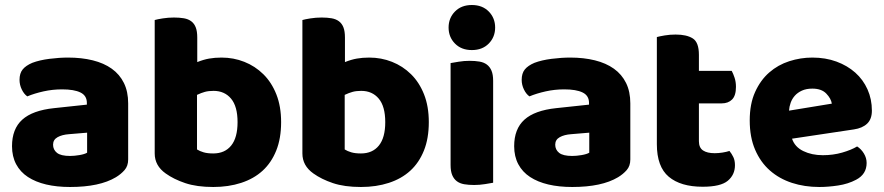

<svg xmlns="http://www.w3.org/2000/svg" viewBox="-20 -731 3533 767"><path d="M260 -108Q277 -108 297.5 -111.5Q318 -115 328 -121V-201L256 -195Q228 -193 210 -183Q192 -173 192 -153Q192 -133 207.5 -120.5Q223 -108 260 -108ZM252 -501Q306 -501 350.5 -490Q395 -479 426.5 -456.5Q458 -434 475 -399.5Q492 -365 492 -318V-94Q492 -68 477.5 -51.5Q463 -35 443 -23Q378 16 260 16Q207 16 164.5 6Q122 -4 91.5 -24Q61 -44 44.5 -75Q28 -106 28 -147Q28 -216 69 -253Q110 -290 196 -299L327 -313V-320Q327 -349 301.5 -361.5Q276 -374 228 -374Q190 -374 154 -366Q118 -358 89 -346Q76 -355 67 -373.5Q58 -392 58 -412Q58 -438 70.5 -453.5Q83 -469 109 -480Q138 -491 177.5 -496Q217 -501 252 -501Z M598 -651Q608 -654 630 -657.5Q652 -661 675 -661Q697 -661 714.5 -658Q732 -655 744 -646Q756 -637 762 -621.5Q768 -606 768 -581V-483Q793 -493 815.5 -497Q838 -501 865 -501Q913 -501 956 -484Q999 -467 1032 -434.5Q1065 -402 1084 -354Q1103 -306 1103 -243Q1103 -178 1083.5 -129.5Q1064 -81 1029 -49Q994 -17 943.5 -0.5Q893 16 832 16Q766 16 720 0.5Q674 -15 642 -38Q598 -69 598 -118ZM832 -118Q878 -118 903.5 -149.5Q929 -181 929 -243Q929 -306 903 -337Q877 -368 833 -368Q813 -368 798.5 -364Q784 -360 767 -352V-134Q778 -127 793.5 -122.5Q809 -118 832 -118Z M1188 -651Q1198 -654 1220 -657.5Q1242 -661 1265 -661Q1287 -661 1304.5 -658Q1322 -655 1334 -646Q1346 -637 1352 -621.5Q1358 -606 1358 -581V-483Q1383 -493 1405.5 -497Q1428 -501 1455 -501Q1503 -501 1546 -484Q1589 -467 1622 -434.5Q1655 -402 1674 -354Q1693 -306 1693 -243Q1693 -178 1673.5 -129.5Q1654 -81 1619 -49Q1584 -17 1533.5 -0.5Q1483 16 1422 16Q1356 16 1310 0.5Q1264 -15 1232 -38Q1188 -69 1188 -118ZM1422 -118Q1468 -118 1493.5 -149.5Q1519 -181 1519 -243Q1519 -306 1493 -337Q1467 -368 1423 -368Q1403 -368 1388.5 -364Q1374 -360 1357 -352V-134Q1368 -127 1383.5 -122.5Q1399 -118 1422 -118Z M1772 -621Q1772 -659 1797.5 -685Q1823 -711 1865 -711Q1907 -711 1932.5 -685Q1958 -659 1958 -621Q1958 -583 1932.5 -557Q1907 -531 1865 -531Q1823 -531 1797.5 -557Q1772 -583 1772 -621ZM1950 -1Q1939 1 1917.5 4.5Q1896 8 1874 8Q1852 8 1834.5 5Q1817 2 1805 -7Q1793 -16 1786.5 -31.5Q1780 -47 1780 -72V-479Q1791 -481 1812.5 -484.5Q1834 -488 1856 -488Q1878 -488 1895.5 -485Q1913 -482 1925 -473Q1937 -464 1943.5 -448.5Q1950 -433 1950 -408Z M2266 -108Q2283 -108 2303.5 -111.5Q2324 -115 2334 -121V-201L2262 -195Q2234 -193 2216 -183Q2198 -173 2198 -153Q2198 -133 2213.5 -120.5Q2229 -108 2266 -108ZM2258 -501Q2312 -501 2356.5 -490Q2401 -479 2432.5 -456.5Q2464 -434 2481 -399.5Q2498 -365 2498 -318V-94Q2498 -68 2483.5 -51.5Q2469 -35 2449 -23Q2384 16 2266 16Q2213 16 2170.5 6Q2128 -4 2097.5 -24Q2067 -44 2050.5 -75Q2034 -106 2034 -147Q2034 -216 2075 -253Q2116 -290 2202 -299L2333 -313V-320Q2333 -349 2307.5 -361.5Q2282 -374 2234 -374Q2196 -374 2160 -366Q2124 -358 2095 -346Q2082 -355 2073 -373.5Q2064 -392 2064 -412Q2064 -438 2076.5 -453.5Q2089 -469 2115 -480Q2144 -491 2183.5 -496Q2223 -501 2258 -501Z M2772 -167Q2772 -141 2788.5 -130Q2805 -119 2835 -119Q2850 -119 2866 -121.5Q2882 -124 2894 -128Q2903 -117 2909.5 -103.5Q2916 -90 2916 -71Q2916 -33 2887.5 -9Q2859 15 2787 15Q2699 15 2651.5 -25Q2604 -65 2604 -155V-583Q2615 -586 2635.5 -589.5Q2656 -593 2679 -593Q2723 -593 2747.5 -577.5Q2772 -562 2772 -512V-448H2903Q2909 -437 2914.5 -420.5Q2920 -404 2920 -384Q2920 -349 2904.5 -333.5Q2889 -318 2863 -318H2772Z M3253 16Q3194 16 3143.5 -0.5Q3093 -17 3055.5 -50Q3018 -83 2996.5 -133Q2975 -183 2975 -250Q2975 -316 2996.5 -363.5Q3018 -411 3053 -441.5Q3088 -472 3133 -486.5Q3178 -501 3225 -501Q3278 -501 3321.5 -485Q3365 -469 3396.5 -441Q3428 -413 3445.5 -374Q3463 -335 3463 -289Q3463 -255 3444 -237Q3425 -219 3391 -214L3144 -177Q3155 -144 3189 -127.5Q3223 -111 3267 -111Q3308 -111 3344.5 -121.5Q3381 -132 3404 -146Q3420 -136 3431 -118Q3442 -100 3442 -80Q3442 -35 3400 -13Q3368 4 3328 10Q3288 16 3253 16ZM3225 -377Q3201 -377 3183.5 -369Q3166 -361 3155 -348.5Q3144 -336 3138.5 -320.5Q3133 -305 3132 -289L3303 -317Q3300 -337 3281 -357Q3262 -377 3225 -377Z"/></svg>

Font: Baloo Tammudu
Style: Regular
Weight: 400
Designer: Omkar Shende and Ek Type
Foundry: Ek Type
Version: Version 1.007;PS 1.000;hotconv 1.0.88;makeotf.lib2.5.647800